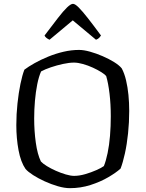

<svg xmlns="http://www.w3.org/2000/svg" viewBox="-20 -980 758 1000"><path d="M344 0Q316 0 281.5 -10Q247 -20 213 -35.5Q179 -51 152.5 -68Q126 -85 113 -100Q88 -136 76.5 -198Q65 -260 65 -328Q65 -385 71 -441Q77 -497 86.5 -543Q96 -589 107 -617Q128 -633 160 -651Q192 -669 231 -685Q270 -701 311 -710.5Q352 -720 392 -720Q416 -720 448.5 -711Q481 -702 514.5 -687.5Q548 -673 574.5 -656.5Q601 -640 614 -624Q628 -598 636.5 -562Q645 -526 649 -485.5Q653 -445 653 -402Q653 -343 647 -285.5Q641 -228 630.5 -180.5Q620 -133 608 -102Q585 -81 544 -57Q503 -33 451.5 -16.5Q400 0 344 0ZM366 -64Q393 -64 424 -73Q455 -82 482 -94Q509 -106 521 -115Q532 -142 540.5 -183Q549 -224 553 -273Q557 -322 557 -374Q557 -437 550.5 -492Q544 -547 533 -584Q527 -592 508 -604Q489 -616 464 -627.5Q439 -639 412.5 -646.5Q386 -654 365 -654Q341 -654 308.5 -647Q276 -640 245 -629.5Q214 -619 194 -608Q182 -581 174 -541Q166 -501 162 -455Q158 -409 158 -363Q158 -298 166.5 -237Q175 -176 193 -139Q203 -128 224 -115Q245 -102 271 -90.5Q297 -79 322.5 -71.5Q348 -64 366 -64ZM238 -773Q229 -777 222 -782.5Q215 -788 212 -795Q253 -849 281.5 -886Q310 -923 329.5 -941.5Q349 -960 360 -960Q371 -960 390 -941Q409 -922 438 -885Q467 -848 506 -795Q503 -790 497 -783.5Q491 -777 480 -773L359 -874Z"/></svg>

Font: Texturina 12pt Light
Style: Regular
Weight: 300
Designer: Guillermo Torres Carreño
Foundry: Omnibus-Type
Version: Version 1.002